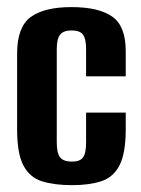

<svg xmlns="http://www.w3.org/2000/svg" viewBox="-20 -524 406 552"><path d="M187.3 8.3Q135.9 8.3 100.5 -2.8Q65.2 -14 47.2 -48.5Q29.2 -83 29.2 -151.7V-369.7Q29.2 -446.5 68.3 -475.1Q107.5 -503.6 185.7 -503.6Q263.6 -503.6 302.5 -476.4Q341.5 -449.2 341.5 -376.8V-304.5H227.5V-383.3Q227.5 -412.1 218.7 -424.3Q209.9 -436.5 185.7 -436.5Q162.5 -436.5 152.8 -424.3Q143.2 -412.1 143.2 -383.3V-114.5Q143.2 -83.9 152.8 -71.6Q162.5 -59.4 187 -59.4Q209.9 -59.4 218.7 -71.3Q227.5 -83.2 227.5 -114.5V-200.3H341.5V-152.4Q341.5 -83.6 323.7 -49Q305.9 -14.3 271.3 -3Q236.8 8.3 187.3 8.3Z"/></svg>

Font: Alumni Sans Thin
Style: Regular
Weight: 100
Designer: Robert E. Leuschke
Foundry: Robert E. Leuschke
Version: Version 1.018